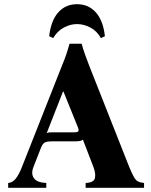

<svg xmlns="http://www.w3.org/2000/svg" viewBox="-20 -897 723 917"><path d="M597 -100Q611 -66 620.5 -50Q630 -34 641 -29.5Q652 -25 668 -23V0H389V-23Q429 -25 433.5 -47Q438 -69 426 -100L376 -230Q370 -225 360.5 -223.5Q351 -222 340 -222H227Q206 -222 195 -217Q184 -212 176 -192L140 -100Q127 -67 142 -46Q157 -25 201 -23V0H19V-23Q41 -25 56.5 -45.5Q72 -66 85 -100L277 -586Q288 -612 296.5 -637Q305 -662 312 -688H370Q377 -662 386 -637Q395 -612 405 -586ZM335 -265Q349 -265 353.5 -269.5Q358 -274 352 -289L283 -460H281L203 -261Q208 -264 215 -264.5Q222 -265 231 -265ZM462 -715Q443 -749 411.5 -765.5Q380 -782 348 -782Q316 -782 285 -765.5Q254 -749 234 -715L215 -724Q223 -798 258 -837.5Q293 -877 348 -877Q403 -877 438 -837.5Q473 -798 481 -724Z"/></svg>

Font: Bona Nova
Style: Bold
Weight: 700
Designer: Mateusz Machalski
Foundry: Capitalics
Version: Version 4.001; ttfautohint (v1.8.3)